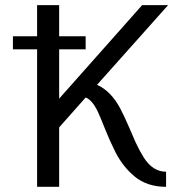

<svg xmlns="http://www.w3.org/2000/svg" viewBox="-20 -720 683 740"><path d="M29.8 -529.8V-580.1H123V-700.2H208V-580.1H310.1V-529.8H208V-339.8L527.8 -700.2H627.9L354 -393.1Q408.2 -369.1 444.3 -300.3Q460 -270 474.6 -236.1Q489.3 -202.1 502.9 -170.9Q517.6 -139.6 533.2 -114.3Q568.4 -58.1 620.1 -58.1V0Q546.9 0 498.5 -40Q453.1 -78.1 424.8 -133.8Q402.3 -178.7 384.8 -223.1Q367.2 -267.6 357.4 -288.6Q335.9 -334.5 310.1 -344.2L208 -229V0H123V-529.8Z"/></svg>

Font: Pfennig
Style: Medium
Weight: 500
Version: Version 20120410 ; ttfautohint (v0.8)